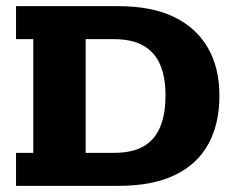

<svg xmlns="http://www.w3.org/2000/svg" viewBox="-20 -603 765 623"><path d="M32 0V-107H88V-476H32V-583H364Q473 -583 545.5 -547.5Q618 -512 655 -447Q692 -382 692 -293Q692 -201 656 -135.5Q620 -70 547.5 -35Q475 0 365 0ZM258 -107H349Q409 -107 445.5 -128Q482 -149 499.5 -190.5Q517 -232 517 -293Q517 -353 499.5 -393.5Q482 -434 445 -455Q408 -476 349 -476H258Z"/></svg>

Font: Rokkitt ExtraBold
Style: Regular
Weight: 800
Version: Version 3.103